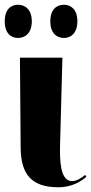

<svg xmlns="http://www.w3.org/2000/svg" viewBox="-21 -779 384 809"><path d="M249 -619C276 -619 305 -638 305 -689C305 -741 276 -759 249 -759C219 -759 191 -741 191 -689C191 -638 219 -619 249 -619ZM55 -619C83 -619 113 -638 113 -689C113 -741 83 -759 55 -759C26 -759 -1 -741 -1 -689C-1 -638 26 -619 55 -619ZM225 10C285 10 323 -17 343 -34L338 -42C320 -28 303 -16 282 -16C231 -16 231 -109 232 -166L242 -536H63L66 -160C66 -43 113 10 225 10Z"/></svg>

Font: Noto Serif Display Condensed Black
Style: Regular
Weight: 900
Width: 3
Designer: Monotype Design Team
Foundry: Monotype Imaging Inc.
Version: Version 2.009